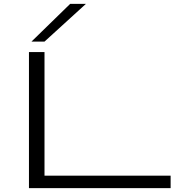

<svg xmlns="http://www.w3.org/2000/svg" viewBox="-20 -968 928 988"><path d="M129 0V-700H209V-64H858V0ZM142 -754 341 -948H422L209 -754Z"/></svg>

Font: Georama ExtraExtended Light
Style: Regular
Weight: 300
Width: 8
Designer: Jean-Baptiste Levee
Foundry: Production Type
Version: Version 1.000